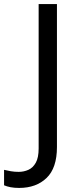

<svg xmlns="http://www.w3.org/2000/svg" viewBox="-98 -734 391 944"><path d="M-4 190Q-28 190 -46 186.5Q-64 183 -78 177V101Q-62 105 -44 108Q-26 111 -6 111Q19 111 41.5 101Q64 91 78 66Q92 41 92 -4V-714H182V-11Q182 92 131 141Q80 190 -4 190Z"/></svg>

Font: Noto Sans Chakma
Style: Regular
Weight: 400
Designer: Zachary Quinn Scheuren - Monotype Design Team
Foundry: Monotype Imaging Inc.
Version: Version 2.003; ttfautohint (v1.8.4.7-5d5b)